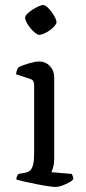

<svg xmlns="http://www.w3.org/2000/svg" viewBox="-20 -745 342 765"><path d="M202 0Q194 0 173 -3Q152 -6 127 -11Q102 -16 79.5 -21Q57 -26 45 -30Q45 -37 48 -43Q51 -49 54 -52L81 -57Q92 -59 100 -66Q108 -73 112 -89Q116 -105 116 -132V-407Q116 -416 112.5 -422Q109 -428 99 -431L44 -449Q45 -459 48 -466.5Q51 -474 54 -477Q69 -485 95 -492.5Q121 -500 135 -500Q162 -500 179 -481.5Q196 -463 196 -436V-115Q196 -94 192 -79.5Q188 -65 185 -59L266 -52Q268 -48 270 -43Q272 -38 272 -31Q267 -24 253.5 -17Q240 -10 226 -5Q212 0 202 0ZM136 -606Q130 -606 120 -614Q110 -622 101 -633Q92 -644 86 -655.5Q80 -667 80 -674Q80 -681 88 -689.5Q96 -698 108.5 -706Q121 -714 133 -719.5Q145 -725 152 -725Q159 -725 168 -717Q177 -709 185.5 -697.5Q194 -686 199.5 -675Q205 -664 205 -656Q205 -650 197.5 -641.5Q190 -633 178.5 -624.5Q167 -616 155 -611Q143 -606 136 -606Z"/></svg>

Font: Texturina Medium 12pt Light
Style: Regular
Weight: 300
Version: Version 1.002